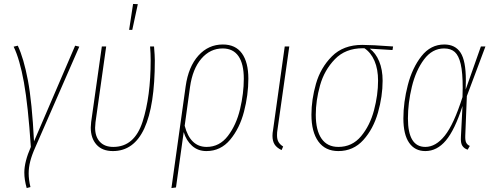

<svg xmlns="http://www.w3.org/2000/svg" viewBox="-20 -754 2504 971"><path d="M152 -39 360 -523 381 -518 159 -10Q141 30 133 61.5Q125 93 125 123Q125 155 134 192L115 197Q103 155 103 119Q103 64 136 -11Q122 -221 101 -337.5Q80 -454 49 -518L70 -523Q100 -459 121 -348.5Q142 -238 152 -39Z M763 -449Q763 10 551 10Q497 10 468 -22.5Q439 -55 439 -109Q439 -117 441 -137L495 -519H517L463 -136Q461 -116 461 -108Q461 -63 485 -37Q509 -11 553 -11Q660 -11 701 -138.5Q742 -266 742 -449Q742 -483 739 -519H759Q763 -471 763 -449ZM653 -734 677 -733 649 -603H633Z M1236 -356Q1236 -274 1214 -189.5Q1192 -105 1144 -47.5Q1096 10 1024 10Q981 10 951.5 -16.5Q922 -43 909 -86L870 194L847 197L919 -318Q933 -417 983.5 -473Q1034 -529 1107 -529Q1171 -529 1203.5 -484Q1236 -439 1236 -356ZM1213 -356Q1213 -431 1186 -470Q1159 -509 1106 -509Q1043 -509 998.5 -457.5Q954 -406 941 -314L914 -118Q942 -11 1025 -11Q1090 -11 1132.5 -66.5Q1175 -122 1194 -202Q1213 -282 1213 -356Z M1383 -96Q1381 -86 1381 -70Q1381 -49 1388.5 -36Q1396 -23 1412 -13L1404 5Q1379 -7 1368.5 -24Q1358 -41 1358 -67Q1358 -81 1361 -97L1420 -519H1443Z M1555 -174Q1555 -250 1578 -330.5Q1601 -411 1658.5 -469Q1716 -527 1812 -527Q1859 -527 1968 -519L1965 -501L1850 -508Q1880 -486 1897.5 -444Q1915 -402 1915 -346Q1915 -267 1891.5 -184.5Q1868 -102 1817.5 -46Q1767 10 1691 10Q1625 10 1590 -38.5Q1555 -87 1555 -174ZM1892 -346Q1892 -404 1874 -446Q1856 -488 1823 -510H1815Q1727 -510 1673.5 -454.5Q1620 -399 1598.5 -322Q1577 -245 1577 -174Q1577 -95 1606 -53Q1635 -11 1691 -11Q1761 -11 1806 -65Q1851 -119 1871.5 -196.5Q1892 -274 1892 -346Z M2336 -347Q2336 -317 2335 -301L2412 -519H2435L2341 -268L2333 -68Q2332 -43 2338 -32Q2344 -21 2356 -16L2345 3Q2327 -3 2318 -17Q2309 -31 2311 -62L2319 -218Q2280 -97 2235 -43.5Q2190 10 2131 10Q2078 10 2049 -32Q2020 -74 2020 -155Q2020 -237 2042.5 -324Q2065 -411 2111.5 -470Q2158 -529 2227 -529Q2282 -529 2309 -488Q2336 -447 2336 -347ZM2043 -155Q2043 -11 2131 -11Q2184 -11 2229.5 -68Q2275 -125 2319 -263Q2320 -280 2320 -310Q2320 -387 2310 -430Q2300 -473 2280 -491Q2260 -509 2226 -509Q2166 -509 2124.5 -453.5Q2083 -398 2063 -315.5Q2043 -233 2043 -155Z"/></svg>

Font: Fira Sans Extra Condensed Thin
Style: Italic
Weight: 250
Width: 3
Italic angle: -8°
Designer: Carrois Corporate & Edenspiekermann AG
Foundry: Carrois Corporate GbR & Edenspiekermann AG
Version: Version 4.203